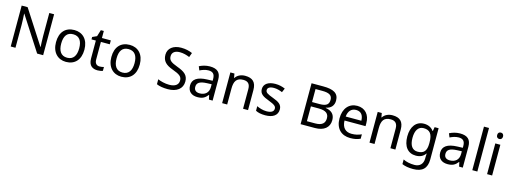

<svg xmlns="http://www.w3.org/2000/svg" viewBox="-8 -1878 8597 3236"><g transform="rotate(15 4291.0 -260.0)"><path d="M663 0V-714H579V-311C579 -246 584 -155 586 -123H582L201 -714H97V0H180V-399C180 -472 175 -546 172 -593H176L558 0Z M1311 -269C1311 -446 1209 -546 1064 -546C910 -546 815 -446 815 -269C815 -91 919 10 1061 10C1214 10 1311 -91 1311 -269ZM906 -269C906 -396 953 -472 1062 -472C1171 -472 1220 -396 1220 -269C1220 -142 1171 -63 1063 -63C954 -63 906 -142 906 -269Z M1629 -62C1580 -62 1545 -93 1545 -158V-468H1700V-536H1545V-659H1493L1458 -545L1381 -510V-468H1457V-156C1457 -26 1530 10 1614 10C1646 10 1685 3 1704 -6V-73C1687 -67 1655 -62 1629 -62Z M2277 -269C2277 -446 2175 -546 2030 -546C1876 -546 1781 -446 1781 -269C1781 -91 1885 10 2027 10C2180 10 2277 -91 2277 -269ZM1872 -269C1872 -396 1919 -472 2028 -472C2137 -472 2186 -396 2186 -269C2186 -142 2137 -63 2029 -63C1920 -63 1872 -142 1872 -269Z M3093 -191C3093 -303 3024 -350 2898 -397C2782 -440 2742 -469 2742 -541C2742 -603 2788 -645 2877 -645C2939 -645 2998 -628 3048 -607L3076 -684C3022 -708 2957 -724 2879 -724C2744 -724 2651 -655 2651 -542C2651 -431 2713 -374 2835 -330C2964 -283 3003 -253 3003 -183C3003 -112 2948 -68 2842 -68C2766 -68 2690 -89 2642 -110V-24C2687 -2 2758 10 2838 10C2994 10 3093 -64 3093 -191Z M3428 -545C3358 -545 3292 -524 3245 -499L3272 -433C3316 -454 3367 -474 3423 -474C3493 -474 3534 -444 3534 -355V-323L3443 -320C3268 -315 3186 -256 3186 -149C3186 -40 3258 10 3355 10C3445 10 3488 -17 3535 -76H3539L3556 0H3620V-365C3620 -490 3558 -545 3428 -545ZM3454 -259 3533 -262V-214C3533 -110 3465 -61 3375 -61C3317 -61 3277 -88 3277 -148C3277 -216 3320 -254 3454 -259Z M4044 -546C3976 -546 3910 -519 3875 -463H3870L3857 -536H3786V0H3874V-278C3874 -403 3912 -472 4031 -472C4113 -472 4151 -429 4151 -343V0H4238V-349C4238 -487 4172 -546 4044 -546Z M4753 -148C4753 -234 4694 -269 4592 -307C4489 -346 4454 -364 4454 -409C4454 -449 4493 -474 4565 -474C4617 -474 4667 -459 4712 -440L4742 -510C4692 -532 4636 -546 4571 -546C4451 -546 4370 -495 4370 -404C4370 -316 4432 -284 4536 -244C4641 -204 4668 -180 4668 -140C4668 -92 4630 -61 4541 -61C4478 -61 4413 -83 4371 -104V-24C4412 -2 4464 10 4539 10C4670 10 4753 -44 4753 -148Z M5359 -714H5155V0H5406C5559 0 5654 -73 5654 -203C5654 -314 5584 -359 5494 -374V-379C5582 -395 5630 -453 5630 -537C5630 -667 5537 -714 5359 -714ZM5377 -410H5245V-637H5363C5484 -637 5537 -605 5537 -527C5537 -450 5499 -410 5377 -410ZM5245 -335H5382C5514 -335 5558 -285 5558 -210C5558 -130 5515 -76 5389 -76H5245Z M6000 -546C5858 -546 5763 -440 5763 -264C5763 -85 5868 10 6021 10C6094 10 6142 -1 6197 -25V-102C6141 -78 6093 -65 6025 -65C5918 -65 5857 -130 5854 -251H6221V-304C6221 -450 6137 -546 6000 -546ZM5999 -474C6088 -474 6128 -412 6129 -321H5856C5865 -417 5915 -474 5999 -474Z M6615 -546C6547 -546 6481 -519 6446 -463H6441L6428 -536H6357V0H6445V-278C6445 -403 6483 -472 6602 -472C6684 -472 6722 -429 6722 -343V0H6809V-349C6809 -487 6743 -546 6615 -546Z M7165 -546C7027 -546 6945 -438 6945 -267C6945 -92 7027 10 7166 10C7239 10 7295 -16 7332 -71H7336C7335 -59 7333 -21 7333 -5V16C7333 110 7277 167 7185 167C7108 167 7038 152 6987 125V206C7038 229 7102 240 7180 240C7344 240 7420 162 7420 9V-536H7350L7338 -465H7333C7293 -520 7235 -546 7165 -546ZM7177 -472C7285 -472 7334 -413 7334 -267V-246C7334 -117 7287 -62 7179 -62C7085 -62 7036 -134 7036 -266C7036 -398 7087 -472 7177 -472Z M7793 -545C7723 -545 7657 -524 7610 -499L7637 -433C7681 -454 7732 -474 7788 -474C7858 -474 7899 -444 7899 -355V-323L7808 -320C7633 -315 7551 -256 7551 -149C7551 -40 7623 10 7720 10C7810 10 7853 -17 7900 -76H7904L7921 0H7985V-365C7985 -490 7923 -545 7793 -545ZM7819 -259 7898 -262V-214C7898 -110 7830 -61 7740 -61C7682 -61 7642 -88 7642 -148C7642 -216 7685 -254 7819 -259Z M8239 0V-760H8151V0Z M8454 -737C8425 -737 8402 -720 8402 -681C8402 -643 8425 -625 8454 -625C8481 -625 8505 -643 8505 -681C8505 -720 8481 -737 8454 -737ZM8497 -536H8409V0H8497Z"/></g></svg>

Font: Noto Sans Bengali
Style: Regular
Weight: 400
Designer: Jelle Bosma - Monotype Design Team
Foundry: Monotype Imaging Inc.
Version: Version 2.003